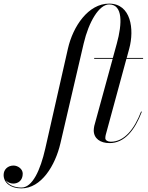

<svg xmlns="http://www.w3.org/2000/svg" viewBox="-205 -780 815 1060"><path d="M315 -460V-455.5H417L315.5 -85C314 -79 312.5 -65.5 312.5 -60.5C312.5 -15.5 348 10 400 10C483.5 10 540 -63 578 -163L574 -164.5C536.5 -66 480.5 2.5 407 2.5C389.5 2.5 376.5 -6 376.5 -16.5C376.5 -21.5 377 -28.5 378.5 -34.5L493 -455.5H585V-460H494.5L508.5 -511.5C537.5 -618.5 518.5 -760 397.5 -760C282.5 -760 198 -635 170 -511.5L45 40C18 159.5 -26 255.5 -86.5 255.5C-129 255.5 -159.5 239.5 -173 215.5C-162.5 227 -147 233.5 -132.5 233.5C-104 233.5 -79.5 216 -79.5 178.5C-79.5 153.5 -105.5 134 -130.5 134C-161 134 -185 155 -185 186C-185 228 -148 260 -87 260C23 260 100 134 128.5 11.5L257 -540C285 -659.5 342 -755.5 397.5 -755.5C474 -755.5 470 -649 440 -540L418 -460Z"/></svg>

Font: Bodoni* 36pt
Style: Italic
Weight: 400
Italic angle: -13°
Version: Version 2.3